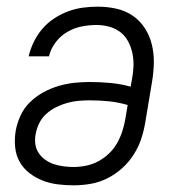

<svg xmlns="http://www.w3.org/2000/svg" viewBox="-20 -548 540 576"><path d="M201 8Q177 8 153 5Q129 2 107.5 -6.5Q86 -15 68 -29Q50 -43 39 -62.5Q28 -82 25.5 -106Q23 -130 27 -155Q31 -178 41.5 -201Q52 -224 70 -241.5Q88 -259 110 -271Q132 -283 155.5 -290Q179 -297 202.5 -299.5Q226 -302 249 -302Q281 -302 312 -299Q343 -296 372 -288L376 -311Q380 -331 380.5 -351Q381 -371 377 -389.5Q373 -408 364 -424.5Q355 -441 340.5 -452Q326 -463 307.5 -468Q289 -473 269 -473Q247 -473 224.5 -468.5Q202 -464 181.5 -452Q161 -440 146.5 -420.5Q132 -401 127 -379H66Q71 -401 81.5 -422.5Q92 -444 107.5 -462Q123 -480 143 -493Q163 -506 184.5 -514Q206 -522 228.5 -525Q251 -528 273 -528Q302 -528 329 -522Q356 -516 378 -501Q400 -486 414.5 -463.5Q429 -441 435.5 -414.5Q442 -388 441.5 -359.5Q441 -331 436 -302L416 -182Q412 -157 404 -132.5Q396 -108 381.5 -85Q367 -62 346.5 -43.5Q326 -25 302 -13Q278 -1 252 3.5Q226 8 201 8ZM201 -47Q219 -47 238.5 -51Q258 -55 275.5 -64.5Q293 -74 307.5 -88Q322 -102 331.5 -119Q341 -136 347 -154.5Q353 -173 356 -191L363 -233Q336 -241 307.5 -244Q279 -247 249 -247Q233 -247 216 -245.5Q199 -244 182.5 -239.5Q166 -235 149.5 -227Q133 -219 119.5 -207Q106 -195 98 -179Q90 -163 87 -146Q84 -131 86 -116Q88 -101 96 -89Q104 -77 116 -68.5Q128 -60 142 -55.5Q156 -51 171 -49Q186 -47 201 -47Z"/></svg>

Font: Iosevka Term Curly Light
Style: Italic
Weight: 300
Italic angle: -9°
Designer: Belleve Invis
Foundry: Belleve Invis
Version: Version 32.3.0